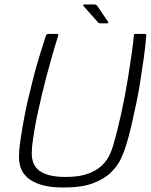

<svg xmlns="http://www.w3.org/2000/svg" viewBox="-20 -824 673 855"><path d="M264 11Q200 11 160.5 -2Q121 -15 100 -35Q79 -55 71.5 -79.5Q64 -104 64.5 -127Q65 -150 67 -169Q72 -211 81 -262.5Q90 -314 101 -365Q113 -415 126 -467.5Q139 -520 154.5 -570.5Q170 -621 184 -664Q185 -667 187.5 -670Q190 -673 192 -673Q203 -673 213.5 -673Q224 -673 235 -673Q239 -673 239.5 -671.5Q240 -670 239 -664Q226 -624 213 -578.5Q200 -533 187 -484Q166 -404 148.5 -323Q131 -242 123 -173Q122 -159 121.5 -141Q121 -123 126.5 -104.5Q132 -86 147.5 -70.5Q163 -55 193.5 -45.5Q224 -36 272 -36Q333 -36 372 -50.5Q411 -65 433.5 -87Q456 -109 467 -132Q478 -155 483 -173Q503 -241 520 -319Q537 -397 550 -477Q558 -528 565 -575.5Q572 -623 576 -664Q576 -670 577.5 -671.5Q579 -673 583 -673Q594 -673 604.5 -673Q615 -673 626 -673Q630 -673 631 -670Q632 -667 631 -664Q628 -621 621 -571Q614 -521 606 -469.5Q598 -418 588 -369Q577 -316 565 -264Q553 -212 539 -169Q532 -146 518 -116Q504 -86 475 -57Q446 -28 395.5 -8.5Q345 11 264 11ZM426 -720Q422 -720 420.5 -721.5Q419 -723 416 -725L351 -798Q350 -800 351 -802Q352 -804 354 -804H401Q405 -804 407.5 -802.5Q410 -801 413 -798L461 -727Q463 -724 462.5 -722Q462 -720 458 -720Z"/></svg>

Font: Glory Light
Style: Italic
Weight: 300
Italic angle: -12°
Version: Version 1.011